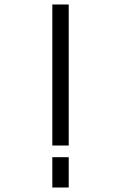

<svg xmlns="http://www.w3.org/2000/svg" viewBox="-20 -807 540 855"><path d="M213 -787H286V-159H213ZM213 -107H286V28H213Z"/></svg>

Font: DotGothic16
Style: Regular
Weight: 400
Designer: Fontworks Inc.
Foundry: Fontworks Inc.
Version: Version 1.100